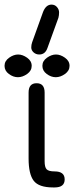

<svg xmlns="http://www.w3.org/2000/svg" viewBox="-57 -822 325 842"><path d="M82 -533.2Q82 -511.7 62 -497.6Q42 -483.4 21.5 -483.4Q1 -483.4 -18.1 -497.6Q-37.1 -511.7 -37.1 -533.2Q-37.1 -554.7 -17.1 -568.8Q2.9 -583 22.5 -583Q42 -583 62 -568.8Q82 -554.7 82 -533.2ZM248 -533.2Q248 -511.7 228 -497.6Q208 -483.4 187.5 -483.4Q167 -483.4 147.9 -497.6Q128.9 -511.7 128.9 -533.2Q128.9 -554.7 148.9 -568.8Q168.9 -583 188.5 -583Q208 -583 228 -568.8Q248 -554.7 248 -533.2ZM168.9 -801.8Q183.6 -801.8 192.9 -791Q202.1 -780.3 202.1 -767.6Q202.1 -754.9 199.2 -744.1L151.4 -612.3Q141.6 -583 115.2 -583Q100.6 -583 90.3 -592.3Q80.1 -601.6 80.1 -613.8Q80.1 -626 84 -636.7L131.8 -769.5Q144.5 -801.8 168.9 -801.8ZM182.6 0H175.8Q113.3 0 90.8 -29.3Q68.4 -58.6 68.4 -127V-416Q68.4 -457 103.5 -457Q138.7 -457 138.7 -416V-115.2Q138.7 -88.9 147.5 -79.6Q156.2 -70.3 182.6 -70.3Q226.6 -70.3 226.6 -35.2Q226.6 0 182.6 0Z"/></svg>

Font: Jura
Style: DemiBold
Weight: 600
Version: Version 2.5